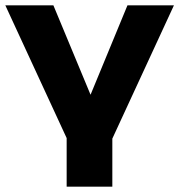

<svg xmlns="http://www.w3.org/2000/svg" viewBox="-28 -523 675 723"><path d="M223 180V-3L-8 -503H173L316 -159H310L452 -503H627L395 -1V180Z"/></svg>

Font: Nunito Sans 7pt SemiExpanded ExtraBold
Style: Regular
Weight: 800
Width: 6
Designer: Vernon Adams
Foundry: Vernon Adams
Version: Version 3.101;gftools[0.9.27]